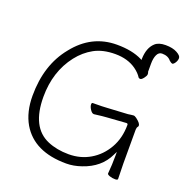

<svg xmlns="http://www.w3.org/2000/svg" viewBox="-143 -937 1053 1086"><g transform="rotate(20 383.5 -394.0)"><path d="M564 -683 571 -679V-687Q573 -753 608 -785Q629 -805 671.5 -805Q714 -805 740.5 -790.5Q767 -776 767 -761.5Q767 -747 758 -733Q749 -719 741 -719Q735 -720 723 -730Q705 -753 669 -753Q649 -753 639 -732Q629 -711 629 -678V-629Q632 -624 632 -615Q632 -606 620.5 -591Q609 -576 601 -576Q593 -576 590 -580Q576 -603 547 -624Q496 -660 421.5 -660Q347 -660 295 -631.5Q243 -603 204 -553Q121 -446 121 -294Q121 -111 238 -61Q294 -37 365.5 -37Q437 -37 494.5 -71Q552 -105 587 -166Q622 -227 622 -307Q622 -315 613 -315L499 -307Q478 -306 424 -299H422Q411 -299 400 -316Q389 -333 389 -346Q389 -356 396 -356H410Q454 -356 480 -358L604 -365Q613 -366 621.5 -367.5Q630 -369 637 -369Q644 -369 655 -361Q684 -339 684 -325Q684 -320 681 -317Q675 -310 675 -297V-93Q675 -85 676 -48.5Q677 -12 677 -2Q677 6 662 6Q643 6 628 0.5Q613 -5 613 -11V-12Q618 -65 618 -121V-143L608 -123Q566 -34 461 1Q415 17 371 17Q177 17 101 -112Q61 -181 61 -279Q61 -465 160 -586Q260 -713 412 -713Q504 -713 564 -683Z"/></g></svg>

Font: Moon Stars Kai T Light
Style: Regular
Weight: 300
Designer: GuiWonder
Version: Version 1.101